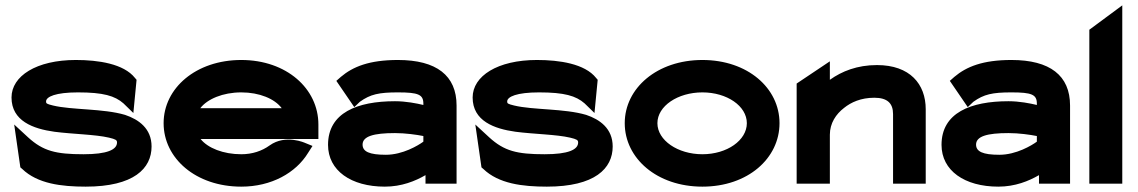

<svg xmlns="http://www.w3.org/2000/svg" viewBox="-20 -686 4251 717"><path d="M63 -55C120 0 209 11 300 11C480 11 546 -57 546 -139C546 -206 498 -240 447 -257C366 -281 248 -275 178 -292C153 -298 152 -300 152 -307C152 -325 188 -341 271 -341C366 -341 409 -328 441 -300L478 -264L490 -388L484 -395C442 -448 347 -462 263 -462C116 -462 23 -402 23 -322C23 -234 104 -205 183 -194C252 -185 336 -184 387 -172C412 -166 417 -163 417 -154C417 -127 380 -110 292 -110C188 -110 141 -122 85 -173L33 -221L56 -61Z M1169 -167V-221C1169 -355 1050 -462 881 -462C712 -462 591 -357 591 -226C591 -95 711 11 881 11C993 11 1085 -40 1131 -116L1147 -141L1120 -152C1120 -152 1047 -186 987 -143C958 -122 922 -110 881 -110C814 -110 756 -133 729 -167ZM728 -282C754 -316 812 -341 881 -341C949 -341 1006 -317 1032 -282Z M1236 -384 1303 -286 1324 -306C1363 -334 1395 -341 1466 -341C1542 -341 1561 -333 1561 -299V-294C1536 -300 1496 -308 1455 -308C1314 -308 1205 -265 1205 -145C1205 -49 1291 11 1417 11C1480 11 1531 -10 1569 -32V0H1685V-292C1685 -404 1610 -462 1466 -462C1359 -462 1298 -437 1253 -399ZM1334 -146C1334 -177 1375 -189 1455 -189C1494 -189 1536 -183 1561 -178V-157C1542 -143 1484 -108 1421 -108C1359 -108 1334 -120 1334 -146Z M1785 -55C1842 0 1931 11 2022 11C2202 11 2268 -57 2268 -139C2268 -206 2220 -240 2169 -257C2088 -281 1970 -275 1900 -292C1875 -298 1874 -300 1874 -307C1874 -325 1910 -341 1993 -341C2088 -341 2131 -328 2163 -300L2200 -264L2212 -388L2206 -395C2164 -448 2069 -462 1985 -462C1838 -462 1745 -402 1745 -322C1745 -234 1826 -205 1905 -194C1974 -185 2058 -184 2109 -172C2134 -166 2139 -163 2139 -154C2139 -127 2102 -110 2014 -110C1910 -110 1863 -122 1807 -173L1755 -221L1778 -61Z M2603 -341C2695 -341 2769 -290 2769 -226C2769 -162 2695 -110 2603 -110C2511 -110 2435 -162 2435 -226C2435 -290 2511 -341 2603 -341ZM2603 11C2773 11 2891 -95 2891 -226C2891 -357 2772 -462 2603 -462C2434 -462 2313 -357 2313 -226C2313 -95 2433 11 2603 11Z M3437 -278C3437 -372 3378 -443 3255 -443C3181 -443 3124 -420 3079 -388V-457L2955 -374V0H3079V-183C3079 -226 3102 -260 3132 -283C3158 -304 3195 -321 3245 -321C3293 -321 3315 -301 3315 -260V0H3437Z M3527 -384 3594 -286 3615 -306C3654 -334 3686 -341 3757 -341C3833 -341 3852 -333 3852 -299V-294C3827 -300 3787 -308 3746 -308C3605 -308 3496 -265 3496 -145C3496 -49 3582 11 3708 11C3771 11 3822 -10 3860 -32V0H3976V-292C3976 -404 3901 -462 3757 -462C3650 -462 3589 -437 3544 -399ZM3625 -146C3625 -177 3666 -189 3746 -189C3785 -189 3827 -183 3852 -178V-157C3833 -143 3775 -108 3712 -108C3650 -108 3625 -120 3625 -146Z M4171 0V-666L4048 -575V0Z"/></svg>

Font: Charger
Style: Hemi
Weight: 900
Designer: Jasper
Foundry: Cannot Into Space Fonts
Version: Version 0.99